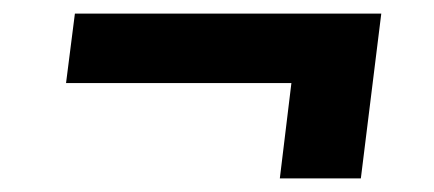

<svg xmlns="http://www.w3.org/2000/svg" viewBox="-20 -407 638 282"><path d="M77 -285 90 -387H540L510 -145H391L408 -285Z"/></svg>

Font: Aleo ExtraBold
Style: Italic
Weight: 800
Italic angle: -7°
Designer: Alessio Laiso
Foundry: Alessio Laiso
Version: Version 2.001;gftools[0.9.29]